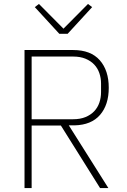

<svg xmlns="http://www.w3.org/2000/svg" viewBox="-20 -951 640 971"><path d="M140 0H104V-698H350Q439 -698 484.5 -646.5Q530 -595 530 -507Q530 -421 486 -370Q442 -319 357 -317H328L528 0H486L288 -316H140ZM350 -348Q386 -348 412.5 -359Q439 -370 456.5 -388.5Q474 -407 482.5 -432Q491 -457 491 -485V-529Q491 -556 482.5 -581Q474 -606 456.5 -624.5Q439 -643 412.5 -654Q386 -665 350 -665H140V-348ZM280 -780 156 -915 177 -931 301 -806 425 -931 446 -915 322 -780Z"/></svg>

Font: IBM Plex Mono ExtLt
Style: Regular
Weight: 200
Monospace: yes
Designer: Mike Abbink, Paul van der Laan, Pieter van Rosmalen
Foundry: Bold Monday
Version: Version 2.3